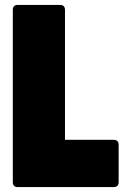

<svg xmlns="http://www.w3.org/2000/svg" viewBox="-20 -760 502 780"><path d="M224 -740H52C39 -740 32 -733 32 -720V-20C32 -7 39 0 52 0H442C455 0 462 -7 462 -20V-172C462 -185 455 -192 442 -192H244V-720C244 -733 237 -740 224 -740Z"/></svg>

Font: Malmofest Black-Rounded
Style: Regular
Weight: 800
Designer: Jonny Pinhorn (Poppins), Kolossal
Version: Version 1.004;Glyphs 3.1.2 (3151)